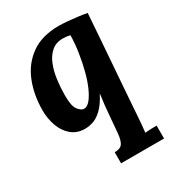

<svg xmlns="http://www.w3.org/2000/svg" viewBox="-184 -618 890 979"><g transform="rotate(-30 261.0 -128.0)"><path d="M314 -511Q335 -511 363 -508.5Q391 -506 420.5 -502.5Q450 -499 475 -494Q470 -421 464.5 -347.5Q459 -274 453.5 -200.5Q448 -127 442.5 -54Q437 19 432 93Q431 107 429 133Q427 159 424 182Q441 180 461.5 179.5Q482 179 492 179V255H239V190Q272 190 284.5 173Q297 156 301 116.5Q305 77 310 10Q312 -16 315.5 -48Q319 -80 323 -106H322Q296 -56 269.5 -31Q243 -6 218 2.5Q193 11 169 11Q122 11 90 -16Q58 -43 42.5 -86.5Q27 -130 27 -179Q27 -269 57 -344.5Q87 -420 150.5 -465.5Q214 -511 314 -511ZM300 -445Q259 -445 232.5 -422Q206 -399 191 -361.5Q176 -324 170 -278Q164 -232 164 -185Q164 -124 181.5 -102Q199 -80 215 -80Q234 -80 251.5 -101Q269 -122 285 -158Q301 -194 313 -240.5Q325 -287 333 -338Q341 -389 342 -439Q336 -442 321.5 -443.5Q307 -445 300 -445Z"/></g></svg>

Font: Lora
Style: Bold Italic
Weight: 700
Italic angle: -3°
Designer: Olga Karpushina, Alexei Vanyashin (Cyrillic)
Foundry: Cyreal
Version: Version 3.004